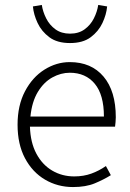

<svg xmlns="http://www.w3.org/2000/svg" viewBox="-20 -744 525 776"><path d="M275 12Q213 12 162 -18Q111 -48 81 -104.5Q51 -161 51 -240Q51 -318 81 -375Q111 -432 159.5 -462.5Q208 -493 262 -493Q349 -493 398.5 -434.5Q448 -376 448 -270Q448 -260 447 -250.5Q446 -241 445 -232H101Q103 -168 127 -123Q151 -78 191 -54.5Q231 -31 280 -31Q318 -31 349.5 -42.5Q381 -54 408 -73L428 -36Q399 -18 363 -3Q327 12 275 12ZM262 -450Q226 -450 191.5 -431Q157 -412 133 -372.5Q109 -333 103 -273H400Q400 -361 363 -405.5Q326 -450 262 -450ZM263 -570Q211 -570 179.5 -593.5Q148 -617 132 -651Q116 -685 113 -718L149 -724Q153 -697 166.5 -670Q180 -643 204 -625.5Q228 -608 263 -608Q298 -608 322 -625.5Q346 -643 359.5 -670Q373 -697 377 -724L413 -718Q410 -685 394 -651Q378 -617 346.5 -593.5Q315 -570 263 -570Z"/></svg>

Font: Assistant Light
Style: Regular
Weight: 300
Designer: Hebrew By Ben Nathan, Latin by Paul Hunt
Version: Version 3.000